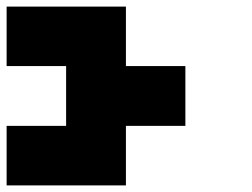

<svg xmlns="http://www.w3.org/2000/svg" viewBox="-20 -560 761 580"><path d="M179.7 -179.7Q179.7 -240.2 179.7 -360.4Q120.1 -360.4 0 -360.4Q0 -419.9 0 -540Q120.1 -540 360.4 -540Q360.4 -480.5 360.4 -360.4Q419.9 -360.4 540 -360.4Q540 -299.8 540 -179.7Q480.5 -179.7 360.4 -179.7Q360.4 -120.1 360.4 0Q240.2 0 0 0Q0 -59.6 0 -179.7Q59.6 -179.7 179.7 -179.7Z"/></svg>

Font: Pixelfont
Style: 5 px
Weight: 400
Designer: Eugene Lysy
Version: Version 1.0.2 (beta)